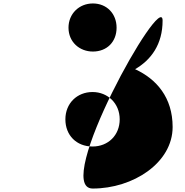

<svg xmlns="http://www.w3.org/2000/svg" viewBox="-20 -1068 1071 1110"><path d="M920 -949C920 -1132 276 22 516 22C749 22 978 -126 978 -334C978 -504 885 -611 761 -668C854 -722 920 -812 920 -949ZM654 -908C654 -825 597 -770 517 -770C440 -770 376 -825 376 -908C376 -988 437 -1048 517 -1048C598 -1048 654 -988 654 -908ZM358 -378C358 -471 426 -536 515 -536C602 -536 672 -471 672 -378C672 -286 605 -221 515 -221C422 -221 358 -286 358 -378Z"/></svg>

Font: Hussar Dziwak
Style: Regular
Weight: 400
Version: Version 1.022